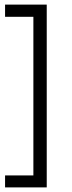

<svg xmlns="http://www.w3.org/2000/svg" viewBox="-20 -692 311 834"><path d="M183 122H2V70H125V-619H2V-672H183Z"/></svg>

Font: Bricolage Grotesque 10pt ExtraLight
Style: Regular
Weight: 200
Designer: Mathieu Triay
Foundry: Atelier Triay
Version: Version 1.000; ttfautohint (v1.8.4.7-5d5b);gftools[0.9.32]